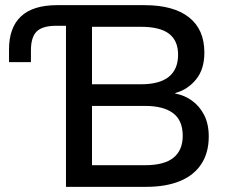

<svg xmlns="http://www.w3.org/2000/svg" viewBox="-20 -725 908 745"><path d="M236 0V-625H199Q145 -625 122.5 -603Q100 -581 100 -529V-484H15V-533Q15 -618 61.5 -661.5Q108 -705 202 -705H541Q653 -705 713 -658Q773 -611 773 -521Q773 -456 740.5 -416.5Q708 -377 660 -364V-362Q694 -356 723.5 -335.5Q753 -315 771.5 -280Q790 -245 790 -195Q790 -133 761.5 -89Q733 -45 678.5 -22.5Q624 0 547 0ZM337 -84H543Q617 -84 653 -113Q689 -142 689 -198Q689 -258 651.5 -286Q614 -314 543 -314H337ZM337 -398H527Q599 -398 635 -427Q671 -456 671 -513Q671 -567 636 -594Q601 -621 527 -621H337Z"/></svg>

Font: Nunito Sans 7pt Medium
Style: Regular
Weight: 500
Designer: Vernon Adams
Foundry: Vernon Adams
Version: Version 3.101;gftools[0.9.27]